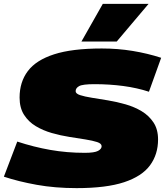

<svg xmlns="http://www.w3.org/2000/svg" viewBox="-47 -960 865 990"><path d="M784 -662 721 -487Q660 -507 589 -516.5Q518 -526 440 -526Q379 -526 361 -516Q343 -506 343 -490Q343 -477 366 -469.5Q389 -462 426.5 -456Q464 -450 509.5 -442.5Q555 -435 600.5 -422Q646 -409 683.5 -386.5Q721 -364 744.5 -328.5Q768 -293 768 -241Q768 -164 726.5 -107.5Q685 -51 593 -20.5Q501 10 348 10Q237 10 142.5 -7Q48 -24 -27 -49L42 -230Q127 -202 212.5 -187Q298 -172 390 -172Q440 -172 458.5 -182Q477 -192 477 -206Q477 -220 454 -227.5Q431 -235 393.5 -241Q356 -247 311 -254Q266 -261 220.5 -274Q175 -287 137.5 -309.5Q100 -332 77 -368Q54 -404 54 -457Q54 -537 96.5 -593.5Q139 -650 232 -680Q325 -710 478 -710Q560 -710 636.5 -697.5Q713 -685 784 -662ZM373 -746 483 -940H719L555 -746Z"/></svg>

Font: Georama Extended Black
Style: Italic
Weight: 900
Width: 7
Italic angle: -9°
Designer: Jean-Baptiste Levee
Foundry: Production Type
Version: Version 1.000